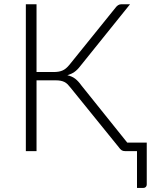

<svg xmlns="http://www.w3.org/2000/svg" viewBox="-20 -728 731 925"><path d="M687 -41V161Q687 168.5 682.2 173Q677.5 177.5 669.5 177.5H640V0H582Q572 0 565.5 -4.5Q559 -9 552 -19L319.5 -306Q312.5 -315 305.8 -321.8Q299 -328.5 290.8 -332.8Q282.5 -337 272 -339Q261.5 -341 247.5 -341H156V0H104.5V-707.5H156V-381H237.5Q250 -381 260.2 -382.5Q270.5 -384 279.8 -387.8Q289 -391.5 297.5 -398.5Q306 -405.5 315 -416.5L537 -691.5Q542 -698.5 549 -703Q556 -707.5 565 -707.5H606.5L365.5 -408Q352.5 -391 338 -381Q323.5 -371 304.5 -365.5Q327 -360.5 342.2 -348.8Q357.5 -337 372 -316.5L593 -41Z"/></svg>

Font: Lato 2
Style: Regular
Weight: 300
Designer: Lukasz Dziedzic with Adam Twardoch and Botio Nikoltchev
Foundry: tyPoland Lukasz Dziedzic
Version: Version 2.015; 2015-08-06; http://www.latofonts.com/